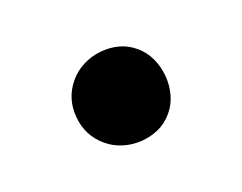

<svg xmlns="http://www.w3.org/2000/svg" viewBox="-42 -383 351 278"><g transform="rotate(20 133.5 -244.0)"><path d="M62 -243Q62 -257 67.5 -270Q73 -283 83 -293.5Q93 -304 105.5 -310Q118 -316 133 -316Q147 -316 160 -310Q173 -304 183.5 -293.5Q194 -283 200 -270Q206 -257 206 -243Q206 -228 200 -215.5Q194 -203 183.5 -193Q173 -183 160 -177.5Q147 -172 133 -172Q104 -172 83 -193Q62 -214 62 -243Z"/></g></svg>

Font: Quattrocento Sans
Style: Bold
Weight: 700
Designer: Pablo Impallari
Foundry: Pablo Impallari, Igino Marini, Brenda Gallo
Version: Version 2.000